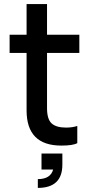

<svg xmlns="http://www.w3.org/2000/svg" viewBox="-20 -700 451 939"><path d="M280 12Q110 12 110 -160V-441H27V-530H110V-680H210V-530H368V-441H210V-171Q210 -117 232.5 -96.5Q255 -76 303 -76Q334 -76 358 -84V0Q337 12 280 12ZM165 219V176Q227 176 240 129H183V51H285V105Q285 219 165 219Z"/></svg>

Font: Tanohe Sans Medium
Style: Regular
Weight: 500
Designer: Village Type and Design LLC
Foundry: Cooper Hewitt Smithsonian Design Museum
Version: Version 1.00;September 29, 2021;FontCreator 13.0.0.2655 64-b